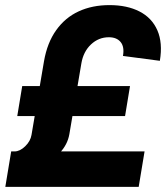

<svg xmlns="http://www.w3.org/2000/svg" viewBox="-20 -732 650 752"><path d="M408.8 -712Q477.7 -712 526.3 -687.1Q574.8 -662.3 596.3 -613.4Q617.8 -564.5 606.1 -493.8L461.6 -512.9Q467.9 -548.5 452.5 -567.3Q437.1 -586.1 406.4 -586.1Q366.2 -586.1 336.3 -557.9Q306.5 -529.8 298.7 -483.8L251.7 -206.7L103.4 -203.6L152.3 -492.1Q164.9 -564.7 200.2 -614Q235.4 -663.3 288.4 -687.6Q341.3 -712 408.8 -712ZM103.4 -203.6 251.7 -206.7Q244.7 -165.7 213.8 -133Q182.9 -100.3 136 -81.9Q89.2 -63.6 36.1 -63.6L36.8 -138.9Q57.8 -138.9 78.6 -159Q99.4 -179.1 103.4 -203.6ZM23.8 -138.9H546.2L523.2 0H0.8ZM67 -394.8H489.2L469.8 -277.3H47.6Z"/></svg>

Font: Oak Sans Light Italic
Style: Regular
Weight: 400
Italic angle: -9.5°
Foundry: Erik Kennedy, Walven
Version: Version 1.000;Glyphs 3.1.2 (3151)